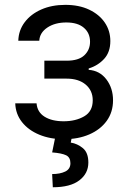

<svg xmlns="http://www.w3.org/2000/svg" viewBox="-20 -573 536 806"><path d="M44 -139.2H133.5Q136.4 -102.3 167.1 -83.1Q197.8 -63.9 247.2 -63.9Q297.6 -63.9 333.5 -84.7Q369.3 -105.5 369.3 -152Q369.3 -192.8 339.7 -217.9Q310 -242.9 259.9 -242.9H166.2V-318.2H259.9Q310 -318.2 334 -340.9Q358 -363.6 358 -397.7Q358 -434.3 332 -456.5Q306.1 -478.7 258.5 -478.7Q210.6 -478.7 178.6 -457.2Q146.7 -435.7 144.9 -402H56.8Q58.2 -446 83.8 -479.9Q109.4 -513.8 153.4 -533.2Q197.4 -552.6 254.3 -552.6Q311.8 -552.6 354.2 -532.5Q396.7 -512.4 419.9 -478.2Q443.2 -443.9 443.2 -400.6Q443.2 -354.4 417.3 -326Q391.3 -297.6 352.3 -285.5V-279.8Q398.4 -276.6 426.5 -239.9Q454.5 -203.1 454.5 -152Q454.5 -102.3 427.9 -65.5Q401.3 -28.8 354.8 -8.7Q308.2 11.4 248.6 11.4Q190.7 11.4 144.9 -7.6Q99.1 -26.6 72.3 -60.5Q45.5 -94.5 44 -139.2ZM213.1 -2.8H282.7L277 25.6Q304.7 29.8 327.8 48.8Q350.9 67.8 350.9 109.4Q350.9 155.2 313 184.1Q275.2 213.1 201.7 213.1L198.9 157.7Q231.9 157.7 253.7 147.2Q275.6 136.7 275.6 112.2Q275.6 87.7 257.5 78.8Q239.3 70 198.9 66.8Z"/></svg>

Font: Inter UI
Style: Regular
Weight: 400
Designer: Rasmus Andersson
Foundry: rsms
Version: 3.2;8d6f07862